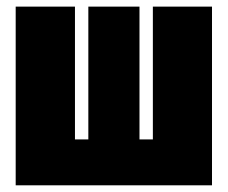

<svg xmlns="http://www.w3.org/2000/svg" viewBox="-20 -554 681 574"><path d="M613.8 -534.2V0H26.9V-534.2H204.1V-137.2H244.1V-534.2H397V-137.2H437V-534.2Z"/></svg>

Font: Fira Sans Compressed Heavy
Style: Regular
Weight: 900
Width: 1
Designer: Carrois Corporate & Edenspiekermann AG
Foundry: Carrois Corporate GbR & Edenspiekermann AG
Version: Version 4.203;PS 004.203;hotconv 1.0.88;makeotf.lib2.5.64775